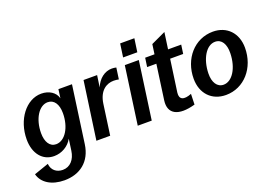

<svg xmlns="http://www.w3.org/2000/svg" viewBox="-138 -1104 2410 1702"><g transform="rotate(-20 1067.0 -253.0)"><path d="M218 233C362 233 473 153 495 -7L570 -545H442L431 -463C416 -522 357 -560 284 -560C141 -560 25 -408 25 -221C25 -88 97 0 205 0C277 0 344 -39 378 -101L363 7C352 87 305 141 235 141C176 141 132 105 127 45L-11 93C11 179 98 233 218 233ZM257 -93C198 -93 164 -148 164 -230C164 -365 230 -469 312 -469C372 -469 407 -416 407 -332C407 -199 342 -93 257 -93Z M602 0H732L772 -287C789 -407 860 -448 927 -448C942 -448 960 -446 975 -443L990 -550C977 -553 962 -555 949 -555C881 -555 821 -509 791 -434L807 -545H679Z M992 0H1124L1200 -544H1068ZM1077 -613H1211L1229 -739H1095Z M1529 -4 1532 -104C1455 -73 1414 -92 1422 -155L1465 -460H1588L1600 -544H1476L1498 -700L1361 -636L1348 -544H1260L1248 -460H1335L1289 -130C1272 -5 1364 43 1529 -4Z M1822 12C1994 12 2122 -135 2122 -325C2122 -464 2033 -556 1902 -556C1727 -556 1600 -408 1600 -221C1600 -81 1689 12 1822 12ZM1833 -81C1773 -81 1737 -136 1739 -222C1742 -353 1804 -465 1890 -465C1951 -465 1985 -410 1983 -324C1980 -184 1914 -81 1833 -81Z"/></g></svg>

Font: Ronzino Bold
Style: Italic
Weight: 700
Italic angle: -8°
Designer: Nunzio Mazzaferro
Foundry: Collletttivo
Version: Version 1.000;Glyphs 3.3 (3337)